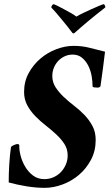

<svg xmlns="http://www.w3.org/2000/svg" viewBox="-20 -895 535 925"><path d="M334 -674Q376 -674 410.5 -665Q445 -656 486 -646Q477 -569 464 -479Q459 -474 456 -473.5Q453 -473 448 -473Q443 -473 434.5 -474Q426 -475 426 -480Q426 -502 421.5 -528.5Q417 -555 405.5 -578Q394 -601 375.5 -616.5Q357 -632 330 -632Q309 -632 291 -623.5Q273 -615 260 -601Q247 -587 239.5 -568.5Q232 -550 232 -529Q232 -499 247.5 -475Q263 -451 286 -429Q309 -407 336.5 -386Q364 -365 387 -341Q410 -317 425.5 -288Q441 -259 441 -221Q441 -168 418.5 -125.5Q396 -83 361 -53Q326 -23 282 -6.5Q238 10 195 10Q153 10 107.5 2.5Q62 -5 22 -16Q22 -35 22.5 -57Q23 -79 24.5 -101.5Q26 -124 28 -146Q30 -168 33 -187Q37 -192 48 -196.5Q59 -201 63 -201Q73 -201 73 -194Q72 -174 79 -146Q86 -118 101 -92.5Q116 -67 139 -49.5Q162 -32 194 -32Q217 -32 237.5 -41Q258 -50 273 -65.5Q288 -81 297 -102Q306 -123 306 -146Q306 -177 290.5 -201Q275 -225 251.5 -247Q228 -269 201 -290Q174 -311 150.5 -335Q127 -359 111.5 -387.5Q96 -416 96 -452Q96 -502 118 -542.5Q140 -583 174.5 -612.5Q209 -642 251.5 -658Q294 -674 334 -674ZM334 -734Q331 -734 328.5 -737Q326 -740 323 -744Q315 -755 302 -771Q289 -787 275.5 -803.5Q262 -820 249 -835Q236 -850 227 -859Q229 -872 239 -875Q243 -874 257 -867Q271 -860 287.5 -851Q304 -842 321 -832.5Q338 -823 348 -815Q361 -823 381 -832.5Q401 -842 421 -851Q441 -860 457.5 -867Q474 -874 480 -875Q483 -873 485.5 -868.5Q488 -864 487 -859Q466 -843 444.5 -825.5Q423 -808 403.5 -792Q384 -776 369.5 -763Q355 -750 348 -744Q338 -734 334 -734Z"/></svg>

Font: Vermiglione
Style: Bold Italic
Weight: 700
Italic angle: -11°
Version: Version 1.000